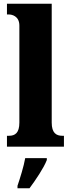

<svg xmlns="http://www.w3.org/2000/svg" viewBox="-20 -780 378 1021"><path d="M17 0H320V-58H311C279 -58 255 -73 255 -128V-760H17V-703H28C41 -703 83 -696 83 -644V-128C83 -73 60 -58 28 -58H17ZM73 208V221H137C169 178 213 113 229 71V61H114C107 103 86 170 73 208Z"/></svg>

Font: Noto Serif Bengali Condensed Black
Style: Regular
Weight: 900
Width: 3
Designer: Juan Bruce, Universal Thirst, Indian Type Foundry and the Monotype Design Team.
Foundry: Monotype Imaging Inc.
Version: Version 2.003